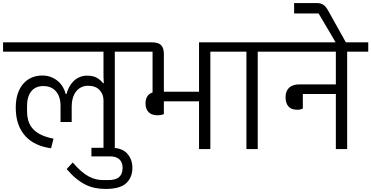

<svg xmlns="http://www.w3.org/2000/svg" viewBox="-40 -975 2429 1256"><path d="M637 -318Q637 -360 610.5 -387Q584 -414 536 -414Q510 -414 490 -403.5Q470 -393 456.5 -375Q443 -357 436 -332.5Q429 -308 429 -280V-177H356V-283Q356 -342 326.5 -377Q297 -412 243 -412Q192 -412 164.5 -377.5Q137 -343 137 -283V-248Q137 -169 180.5 -126.5Q224 -84 310 -68L294 -5Q242 -12 199.5 -31.5Q157 -51 126.5 -84Q96 -117 79.5 -163.5Q63 -210 63 -271Q63 -322 76 -361.5Q89 -401 112.5 -427.5Q136 -454 167.5 -467.5Q199 -481 236 -481Q268 -481 293.5 -471Q319 -461 338.5 -444.5Q358 -428 371 -406Q384 -384 390 -360H395Q401 -384 412.5 -405.5Q424 -427 440.5 -443.5Q457 -460 479.5 -470Q502 -480 530 -480Q569 -480 593 -466.5Q617 -453 634 -431H639L637 -475V-637H-20V-698H849V-637H711V0H637Z M651 261Q615 261 582.5 254.5Q550 248 519.5 233Q489 218 458.5 193Q428 168 396 131L436 88Q464 121 490 143.5Q516 166 540 179Q564 192 587.5 197.5Q611 203 635 203H669Q717 203 739.5 183Q762 163 762 122Q762 87 741 67.5Q720 48 681 48H558V-8H691Q757 -8 791.5 29Q826 66 826 123Q826 186 785.5 223.5Q745 261 651 261Z M990 -221Q952 -221 932 -241.5Q912 -262 912 -298Q912 -355 958 -370V-637H809V-698H954Q997 -698 1014.5 -679Q1032 -660 1032 -621V-375H1262V-698H1474V-637H1336V0H1262V-312H1032V-229Q1016 -221 990 -221Z M1572 -637H1434V-698H1784V-637H1646V0H1572Z M1905 -257Q1865 -257 1846.5 -279Q1828 -301 1828 -339Q1828 -379 1851 -401Q1874 -423 1920 -423H2157V-637H1744V-698H2369V-637H2231V0H2157V-360H1941V-265Q1925 -257 1905 -257Z M2124 -752 2044 -887H1884V-955H2031Q2060 -955 2076.5 -943Q2093 -931 2107 -905L2227 -690V-669H2172Z"/></svg>

Font: IBM Plex Sans Devanagari
Style: Regular
Weight: 400
Designer: Mike Abbink, Paul van der Laan, Pieter van Rosmalen, Erin McLaughlin
Foundry: Bold Monday
Version: Version 1.1